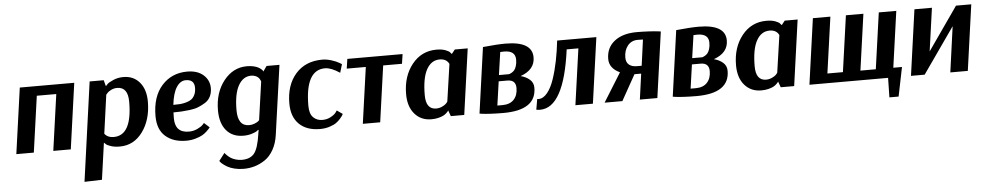

<svg xmlns="http://www.w3.org/2000/svg" viewBox="-41 -852 7444 1454"><g transform="rotate(-5 3680.5 -125.0)"><path d="M472 0H339L399 -427H251L191 0H58L128 -500H542Z M659 -500H766L778 -455H780Q785 -461 794.5 -470.5Q804 -480 839 -495.5Q874 -511 916 -511Q993 -511 1039 -456.5Q1085 -402 1085 -310Q1085 -172 1018 -80.5Q951 11 844 11Q805 11 776 1.5Q747 -8 738 -18L729 -27H726L687 250L554 254ZM776 -391 735 -96Q758 -65 805 -65Q944 -65 944 -321Q944 -433 862 -433Q838 -433 816.5 -422.5Q795 -412 786 -401L777 -390Z M1534 -75Q1532 -72 1527.5 -66Q1523 -60 1507 -45Q1491 -30 1471.5 -19Q1452 -8 1419 1.5Q1386 11 1349 11Q1252 11 1192.5 -40.5Q1133 -92 1133 -195Q1133 -343 1208 -426.5Q1283 -510 1401 -510Q1479 -510 1524 -470Q1569 -430 1569 -370Q1569 -334 1555 -306Q1541 -278 1514.5 -261.5Q1488 -245 1460.5 -234Q1433 -223 1395 -218.5Q1357 -214 1330.5 -212.5Q1304 -211 1271 -211Q1270 -197 1270 -167Q1270 -56 1375 -56Q1409 -56 1439 -70Q1469 -84 1482 -98L1494 -111ZM1385 -446Q1343 -446 1314 -401Q1285 -356 1275 -268Q1305 -268 1326 -269.5Q1347 -271 1372.5 -278Q1398 -285 1413.5 -296.5Q1429 -308 1439.5 -330Q1450 -352 1450 -383Q1450 -446 1385 -446Z M2028 26Q2019 91 1991.5 139Q1964 187 1925.5 212.5Q1887 238 1847 249.5Q1807 261 1764 261Q1727 261 1695 253Q1663 245 1643.5 234Q1624 223 1610 212Q1596 201 1590 193L1585 185L1629 128Q1631 131 1634 135Q1637 139 1648.5 150Q1660 161 1673.5 169.5Q1687 178 1709.5 185Q1732 192 1756 192Q1819 192 1850 154.5Q1881 117 1897 7L1898 0L1902 -23H1897Q1893 -19 1885.5 -13.5Q1878 -8 1849 1.5Q1820 11 1784 11Q1701 11 1654.5 -44Q1608 -99 1608 -197Q1608 -332 1679 -421.5Q1750 -511 1855 -511Q1884 -511 1906.5 -505.5Q1929 -500 1941.5 -493Q1954 -486 1962.5 -478.5Q1971 -471 1974 -466L1976 -460L2004 -500H2102ZM1834 -65Q1856 -65 1875.5 -73Q1895 -81 1903 -87.5Q1911 -94 1912 -97L1953 -386Q1952 -389 1950.5 -393.5Q1949 -398 1944 -406Q1939 -414 1931.5 -420.5Q1924 -427 1910.5 -432Q1897 -437 1881 -437Q1820 -437 1784 -374Q1748 -311 1748 -186Q1748 -65 1834 -65Z M2555 -400Q2489 -444 2443 -444Q2293 -444 2293 -172Q2293 -111 2320.5 -83.5Q2348 -56 2390 -56Q2425 -56 2453.5 -71.5Q2482 -87 2493 -102L2504 -118L2547 -88Q2545 -84 2541.5 -77.5Q2538 -71 2523 -53.5Q2508 -36 2489.5 -23Q2471 -10 2438 0.5Q2405 11 2366 11Q2265 11 2208 -44.5Q2151 -100 2151 -202Q2151 -342 2225.5 -426.5Q2300 -511 2428 -511Q2461 -511 2497.5 -499.5Q2534 -488 2554 -476L2574 -464Z M2884 -427 2824 0H2692L2752 -427H2607L2618 -500H3038L3027 -427Z M3463 0H3361L3345 -44H3344Q3343 -42 3340.5 -38Q3338 -34 3327.5 -24.5Q3317 -15 3303.5 -8Q3290 -1 3266 5Q3242 11 3213 11Q3134 11 3086 -44.5Q3038 -100 3038 -195Q3038 -331 3110 -421Q3182 -511 3296 -511Q3337 -511 3364.5 -500.5Q3392 -490 3399 -480L3407 -470H3411L3435 -500H3533ZM3256 -67Q3280 -67 3301 -77Q3322 -87 3330.5 -95.5Q3339 -104 3344 -112L3385 -395Q3365 -435 3314 -435Q3250 -435 3214 -370Q3178 -305 3178 -175Q3178 -67 3256 -67Z M3760 11Q3708 11 3663 8.5Q3618 6 3599 3L3579 0L3649 -500Q3757 -511 3820 -511Q4024 -511 4024 -389Q4024 -295 3914 -256Q3954 -246 3982 -222Q4010 -198 4010 -159Q4010 11 3760 11ZM3824 -278Q3827 -278 3831.5 -279Q3836 -280 3847.5 -286.5Q3859 -293 3868 -303Q3877 -313 3884 -334Q3891 -355 3891 -383Q3891 -452 3806 -452Q3788 -452 3776 -451L3751 -278ZM3745 -231 3719 -49H3758Q3815 -49 3845 -81.5Q3875 -114 3875 -169Q3875 -231 3811 -231Z M4441 0H4308L4368 -427H4279Q4221 11 4039 11Q4025 11 4010 8L4024 -72Q4027 -71 4034 -71Q4070 -71 4101 -109Q4132 -147 4153.5 -211Q4175 -275 4189.5 -347.5Q4204 -420 4213 -500H4511Z M4931 0H4798L4825 -195H4774L4665 0H4530L4666 -219Q4586 -256 4586 -327Q4586 -412 4648.5 -461.5Q4711 -511 4819 -511Q4864 -511 4909.5 -508.5Q4955 -506 4978 -503L5001 -500ZM4716 -327Q4716 -290 4738 -272Q4760 -254 4796 -254H4834L4861 -451Q4847 -452 4821 -452Q4773 -452 4744.5 -416.5Q4716 -381 4716 -327Z M5229 11Q5177 11 5132 8.5Q5087 6 5068 3L5048 0L5118 -500Q5226 -511 5289 -511Q5493 -511 5493 -389Q5493 -295 5383 -256Q5423 -246 5451 -222Q5479 -198 5479 -159Q5479 11 5229 11ZM5293 -278Q5296 -278 5300.5 -279Q5305 -280 5316.5 -286.5Q5328 -293 5337 -303Q5346 -313 5353 -334Q5360 -355 5360 -383Q5360 -452 5275 -452Q5257 -452 5245 -451L5220 -278ZM5214 -231 5188 -49H5227Q5284 -49 5314 -81.5Q5344 -114 5344 -169Q5344 -231 5280 -231Z M5971 0H5869L5853 -44H5852Q5851 -42 5848.5 -38Q5846 -34 5835.5 -24.5Q5825 -15 5811.5 -8Q5798 -1 5774 5Q5750 11 5721 11Q5642 11 5594 -44.5Q5546 -100 5546 -195Q5546 -331 5618 -421Q5690 -511 5804 -511Q5845 -511 5872.5 -500.5Q5900 -490 5907 -480L5915 -470H5919L5943 -500H6041ZM5764 -67Q5788 -67 5809 -77Q5830 -87 5838.5 -95.5Q5847 -104 5852 -112L5893 -395Q5873 -435 5822 -435Q5758 -435 5722 -370Q5686 -305 5686 -175Q5686 -67 5764 -67Z M6752 148H6682L6685 0H6087L6157 -500H6290L6230 -73H6348L6408 -500H6541L6481 -73H6598L6658 -500H6791L6731 -73H6797Z M7361 -500 7291 0H7158L7206 -347L6963 0H6859L6929 -500H7062L7016 -172L7245 -500Z"/></g></svg>

Font: Arsenal
Style: Bold Italic
Weight: 700
Italic angle: -9.10001°
Designer: Andrij Shevchenko
Foundry: Stairsfor
Version: Version 2.001;PS 002.001;hotconv 1.0.88;makeotf.lib2.5.64775